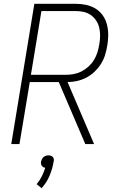

<svg xmlns="http://www.w3.org/2000/svg" viewBox="-20 -755 640 1006"><path d="M427 0 288 -325H136L82 0H39L160 -735H378Q406 -735 433 -729Q460 -723 482 -709Q504 -695 519 -673.5Q534 -652 540.5 -626Q547 -600 547 -572Q547 -544 542 -516Q538 -492 530.5 -467Q523 -442 508.5 -419.5Q494 -397 474.5 -378.5Q455 -360 431.5 -348Q408 -336 383 -330.5Q358 -325 334 -325L473 0ZM142 -363H325Q346 -363 367 -367Q388 -371 407.5 -381Q427 -391 444 -406.5Q461 -422 472.5 -441Q484 -460 490.5 -481Q497 -502 500 -522Q504 -544 504.5 -565.5Q505 -587 500.5 -607.5Q496 -628 485 -645.5Q474 -663 457.5 -675Q441 -687 421 -692Q401 -697 379 -697H197ZM198 231 172 210Q188 191 199 169Q210 147 217 124Q211 123 206.5 120.5Q202 118 199 113.5Q196 109 195 103.5Q194 98 195 92Q197 85 200 78.5Q203 72 208.5 67.5Q214 63 220.5 61Q227 59 234 59Q241 59 246.5 61Q252 63 256.5 67.5Q261 72 262 78.5Q263 85 261 92Q255 129 240 165Q225 201 198 231Z"/></svg>

Font: Iosevka Extralight Extended
Style: Italic
Weight: 200
Width: 7
Italic angle: -9°
Monospace: yes
Designer: Belleve Invis
Foundry: Belleve Invis
Version: Version 32.5.0; ttfautohint (v1.8.4)